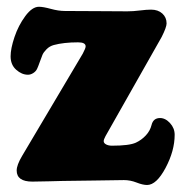

<svg xmlns="http://www.w3.org/2000/svg" viewBox="-20 -523 537 556"><path d="M161.1 1Q151.4 1 122.1 2Q92.8 2.9 73.7 2.9Q28.3 2.9 28.3 -29.3Q28.3 -44.9 43.9 -71.3L219.7 -367.7Q228 -383.3 228 -388.7Q228 -400.4 206.1 -400.4Q164.6 -400.4 135.7 -392.6Q123.5 -389.2 115 -380.6Q106.4 -372.1 103 -364.3Q99.6 -356.4 95 -343Q90.3 -329.6 87.4 -323.7Q84 -316.4 76.4 -311.5Q68.8 -306.6 61 -306.6Q43 -306.6 26.9 -321Q10.7 -335.4 10.7 -359.9Q10.7 -382.3 22 -415.8Q33.2 -449.2 53.2 -476.3Q73.2 -503.4 92.8 -503.4Q105 -503.4 127.2 -497.3Q149.4 -491.2 168 -491.2Q191.9 -491.2 265.9 -490.7Q339.8 -490.2 348.6 -490.2Q365.7 -490.2 385.3 -492.7Q404.8 -495.1 417.5 -495.1Q437.5 -495.1 450 -483.9Q462.4 -472.7 462.4 -455.1Q462.4 -444.3 448.2 -416L285.6 -128.9Q280.3 -119.1 280.3 -114.3Q280.3 -108.4 287.4 -104.7Q294.4 -101.1 304.2 -101.1Q354.5 -101.1 373.5 -109.9Q390.1 -117.7 402.3 -130.9Q414.6 -144 418.9 -161.1Q423.8 -181.2 443.4 -181.2Q459 -181.2 472.4 -166.5Q485.8 -151.9 485.8 -132.8Q485.8 -86.4 459.5 -36.9Q433.1 12.7 405.8 12.7Q393.6 12.7 375.5 5.6Q357.4 -1.5 338.9 -1.5Q320.3 -1.5 251.7 -0.2Q183.1 1 161.1 1Z"/></svg>

Font: Cooper* ExtraBold
Style: Regular
Weight: 800
Designer: Owen Earl
Foundry: indestructible type*
Version: Version 0.001